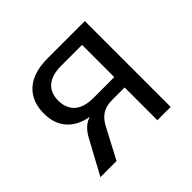

<svg xmlns="http://www.w3.org/2000/svg" viewBox="-124 -632 775 775"><g transform="rotate(-45 263.0 -245.0)"><path d="M44 0 121 -142Q137 -173 158.5 -189Q180 -205 206 -205H216L215 -200Q171 -201 136.5 -218Q102 -235 83 -266.5Q64 -298 64 -343Q64 -412 107 -451Q150 -490 233 -490H445V0H369V-187H298Q263 -187 241 -172.5Q219 -158 204 -129L136 0ZM250 -246H369V-430H250Q197 -430 169.5 -406.5Q142 -383 142 -339Q142 -295 169 -270.5Q196 -246 250 -246Z"/></g></svg>

Font: Nunito Sans 10pt SemiCondensed
Style: Regular
Weight: 400
Width: 4
Designer: Vernon Adams
Foundry: Vernon Adams
Version: Version 3.101;gftools[0.9.27]